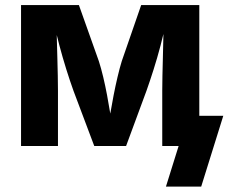

<svg xmlns="http://www.w3.org/2000/svg" viewBox="-20 -562 879 739"><path d="M61 0V-542.5H283.7L360.4 -326.7Q369.1 -299.8 377.2 -265.9Q385.3 -231.9 392.1 -195.6Q398.9 -159.2 404.5 -124.8Q410.2 -90.3 414.1 -62.5H394.5Q398.4 -89.4 404.3 -123.8Q410.2 -158.2 417.2 -194.8Q424.3 -231.4 432.4 -265.6Q440.4 -299.8 448.7 -326.7L523.4 -542.5H747.1V0H604.5V-212.9Q604.5 -237.8 605.2 -270.3Q606 -302.7 606.9 -339.4Q607.9 -376 608.6 -412.8Q609.4 -449.7 609.9 -482.9H620.6Q610.4 -434.1 597.7 -386Q585 -337.9 571 -293.9Q557.1 -250 543.9 -212.9L465.3 0H342.8L262.7 -212.9Q249 -251 235.1 -295.4Q221.2 -339.8 208.5 -387.5Q195.8 -435.1 186 -482.9H197.8Q197.8 -451.7 198.7 -415.3Q199.7 -378.9 200.7 -341.8Q201.7 -304.7 202.4 -271.2Q203.1 -237.8 203.1 -212.9V0ZM618.7 156.2 667.5 0H627.4V-116.2H839.4L754.4 156.2Z"/></svg>

Font: Inter 16pt
Style: Bold
Weight: 700
Version: Version 4.001;git-66647c0bb